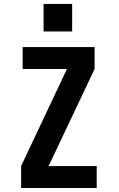

<svg xmlns="http://www.w3.org/2000/svg" viewBox="-20 -934 590 954"><path d="M85 0V-109L312.5 -591H92.5V-700H450V-591L221.5 -109H460.5V0ZM196.5 -914.5H338.5V-777.5H196.5Z"/></svg>

Font: Trispace SemiCondensed SemiBold
Style: Regular
Weight: 600
Width: 4
Designer: Tyler Finck
Foundry: Etcetera Type Company
Version: Version 1.210; ttfautohint (v1.8.3)